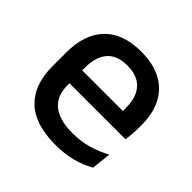

<svg xmlns="http://www.w3.org/2000/svg" viewBox="-136 -634 778 778"><g transform="rotate(45 253.0 -245.0)"><path d="M276.5 11.5Q159.5 11.5 101.2 -44.2Q43 -100 43 -205V-285Q43 -388.5 97.2 -445.2Q151.5 -502 255.5 -502Q326 -502 373 -476.2Q420 -450.5 443.5 -403.5Q467 -356.5 467 -292V-273.5Q467 -256.5 465.5 -239Q464 -221.5 461.5 -205.5H371.5Q372.5 -231.5 372.8 -254.5Q373 -277.5 373 -296.5Q373 -337 360 -365Q347 -393 321 -407.8Q295 -422.5 255.5 -422.5Q197 -422.5 168.5 -389.2Q140 -356 140 -294.5V-248.5L140.5 -237V-193.5Q140.5 -166 148.8 -143.5Q157 -121 175.2 -104.8Q193.5 -88.5 222.5 -79.8Q251.5 -71 293 -71Q340 -71 381.2 -83Q422.5 -95 459 -115L450 -31.5Q417 -12 373.2 -0.2Q329.5 11.5 276.5 11.5ZM95 -205.5V-279H441.5V-205.5Z"/></g></svg>

Font: Anek Bangla Medium
Style: Regular
Weight: 500
Designer: Sulekha Rajkumar (Bangla), Yesha Goshar (Latin)
Foundry: Ek Type
Version: Version 1.003